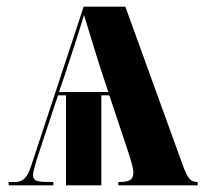

<svg xmlns="http://www.w3.org/2000/svg" viewBox="-20 -556 620 576"><path d="M6 0H140V-10C94 -10 79 -11 79 -31C79 -40 84 -55 90 -77L154 -270H178V0H284V-270H308L368 -90C374 -70 380 -51 380 -39C380 -16 368 -10 335 -10V0H573V-10C553 -10 544 -19 530 -56L356 -536H231L73 -57C61 -21 48 -10 24 -10H6ZM157 -280 174 -330C195 -394 214 -451 232 -511C255 -435 276 -367 292 -319L305 -280Z"/></svg>

Font: Noto Serif Display Condensed Extra
Style: Regular
Weight: 800
Width: 3
Designer: Monotype Design Team
Foundry: Monotype Imaging Inc.
Version: Version 1.900